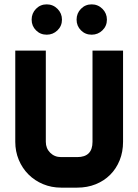

<svg xmlns="http://www.w3.org/2000/svg" viewBox="-20 -860 634 880"><path d="M544 -210Q544 -164 528.5 -125.5Q513 -87 485 -59Q457 -31 418.5 -15.5Q380 0 334 0H260Q216 0 177.5 -16Q139 -32 110.5 -60.5Q82 -89 66 -127.5Q50 -166 50 -210V-628H190V-210Q190 -180 210 -160Q230 -140 260 -140H334Q404 -140 404 -210V-628H544ZM125 -770Q125 -799 145 -819.5Q165 -840 194 -840Q223 -840 243.5 -819.5Q264 -799 264 -770Q264 -741 243.5 -721Q223 -701 194 -701Q165 -701 145 -721Q125 -741 125 -770ZM331 -770Q331 -799 351 -819.5Q371 -840 400 -840Q429 -840 449.5 -819.5Q470 -799 470 -770Q470 -741 449.5 -721Q429 -701 400 -701Q371 -701 351 -721Q331 -741 331 -770Z"/></svg>

Font: CAT North
Style: Regular
Weight: 400
Designer: Peter Wiegel
Foundry: Peter Wiegel
Version: Version 1.000